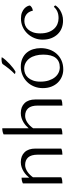

<svg xmlns="http://www.w3.org/2000/svg" viewBox="804 -1626 840 2487"><g transform="rotate(-90 1223.5 -382.0)"><path d="M464 -312Q464 -397 429 -436.5Q394 -476 330 -476Q307 -476 284.5 -467.5Q262 -459 241.5 -445Q221 -431 203 -412.5Q185 -394 171 -374V-8Q157 0 134.5 3.5Q112 7 92 7V-505Q125 -522 166 -522V-423Q179 -440 199.5 -459.5Q220 -479 245.5 -495Q271 -511 301.5 -521.5Q332 -532 367 -532Q448 -532 495.5 -483Q543 -434 543 -343V-8Q529 0 506.5 3.5Q484 7 464 7Z M1100 -312Q1100 -397 1065 -436.5Q1030 -476 966 -476Q943 -476 920 -467.5Q897 -459 876.5 -444.5Q856 -430 838 -411.5Q820 -393 806 -372V-8Q792 0 769.5 3.5Q747 7 727 7V-755Q744 -764 764.5 -768Q785 -772 806 -772V-430Q820 -447 840 -465Q860 -483 885 -498Q910 -513 939.5 -522.5Q969 -532 1003 -532Q1084 -532 1131.5 -483Q1179 -434 1179 -343V-8Q1165 0 1142.5 3.5Q1120 7 1100 7Z M1410 -279Q1410 -216 1425.5 -169Q1441 -122 1466.5 -90.5Q1492 -59 1525.5 -43Q1559 -27 1596 -27Q1676 -27 1718 -80.5Q1760 -134 1760 -242Q1760 -294 1748 -339Q1736 -384 1712.5 -417Q1689 -450 1655 -469Q1621 -488 1577 -488Q1545 -488 1515 -476Q1485 -464 1462 -438.5Q1439 -413 1424.5 -373.5Q1410 -334 1410 -279ZM1326 -248Q1326 -309 1348 -361.5Q1370 -414 1407.5 -451.5Q1445 -489 1495.5 -510.5Q1546 -532 1603 -532Q1665 -532 1710.5 -511Q1756 -490 1785.5 -455Q1815 -420 1829.5 -373Q1844 -326 1844 -274Q1844 -213 1825 -160Q1806 -107 1770.5 -67.5Q1735 -28 1684 -5Q1633 18 1568 18Q1520 18 1476 0Q1432 -18 1398.5 -52Q1365 -86 1345.5 -135.5Q1326 -185 1326 -248ZM1727 -779Q1713 -755 1689.5 -728.5Q1666 -702 1639.5 -677Q1613 -652 1586.5 -632Q1560 -612 1539 -601Q1530 -601 1521.5 -603.5Q1513 -606 1509 -611Q1544 -644 1578 -686.5Q1612 -729 1639 -769Q1662 -782 1699 -782Q1715 -782 1727 -779Z M2396 -414Q2390 -403 2372.5 -391Q2355 -379 2329 -376Q2326 -393 2317.5 -412.5Q2309 -432 2293 -448.5Q2277 -465 2253 -475.5Q2229 -486 2195 -486Q2167 -486 2138.5 -475Q2110 -464 2087 -439Q2064 -414 2049.5 -375Q2035 -336 2035 -280Q2035 -220 2051 -175.5Q2067 -131 2094 -101.5Q2121 -72 2156.5 -57.5Q2192 -43 2231 -43Q2282 -43 2317.5 -58.5Q2353 -74 2378 -103Q2384 -102 2390 -96Q2396 -90 2398 -85Q2390 -71 2373.5 -53.5Q2357 -36 2332 -21Q2307 -6 2274 4.5Q2241 15 2199 15Q2149 15 2104.5 -2Q2060 -19 2026.5 -53Q1993 -87 1973.5 -136Q1954 -185 1954 -250Q1954 -307 1975 -357.5Q1996 -408 2032.5 -446.5Q2069 -485 2119 -507.5Q2169 -530 2227 -530Q2275 -530 2307 -516.5Q2339 -503 2358.5 -484.5Q2378 -466 2387 -446Q2396 -426 2396 -414Z"/></g></svg>

Font: Gotu
Style: Regular
Weight: 400
Designer: Sarang Kulkarni & Kailash Malviya
Foundry: Ek Type
Version: Version 2.320;hotconv 1.0.109;makeotfexe 2.5.65596; ttfautoh